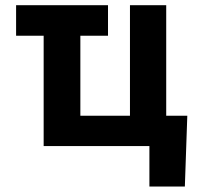

<svg xmlns="http://www.w3.org/2000/svg" viewBox="-20 -550 752 723"><path d="M386.7 -415.5H40.6V-530.3H386.7ZM676.1 152.3H542.6V0H500.5V-114.2H685.3ZM605.9 0H144.4V-530.3H282.6V-114.2H469.4V-530.3H605.9Z"/></svg>

Font: Pretendard JP Variable
Style: Regular
Weight: 400
Designer: Base glyphs from Inter by Rasmus Andersson; Hangul glyphs from Noto Sans CJK(Source Han Sans) by Jang Soo-young and Kang
Foundry: Kil Hyung-jin
Version: Version 1.307;Glyphs 3.2 (3192)